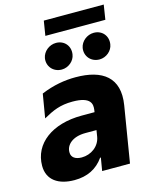

<svg xmlns="http://www.w3.org/2000/svg" viewBox="-133 -994 856 1088"><g transform="rotate(-15 294.5 -450.0)"><path d="M583.5 -909.1H231.9L218 -823.2H570ZM259.2 -614.7C298.3 -614.7 334.2 -644.5 339.5 -681.8C347.3 -729.8 314.6 -769.2 265.3 -769.2C225.9 -769.2 189.6 -740.1 182.9 -702.4C175.1 -654.8 209.5 -614.7 259.2 -614.7ZM480.8 -614.7C519.9 -614.7 555.8 -644.5 561.1 -681.8C568.9 -729.8 536.2 -769.2 486.9 -769.2C447.4 -769.2 411.2 -740.1 404.5 -702.4C396.7 -654.5 431.1 -614.7 480.8 -614.7ZM166.9 9.2C241.5 9.2 299 -18.8 339.1 -76H343.4L330.6 0H494L547.9 -328.1C573.5 -485.8 480.5 -552.6 321.7 -552.6C259.2 -552.6 190.7 -541.5 119.3 -511.4L95.9 -371.8C153.1 -403.8 196.4 -423.7 269.9 -423.7C380.3 -423.7 380.7 -377.1 377.5 -348.7L375.4 -333.5H299.7C126.1 -333.5 9.6 -246.4 9.6 -116.1C9.6 -33 72.8 9.2 166.9 9.2ZM239.7 -104.4C203.1 -104.4 178.3 -120 179 -150.6C178.3 -193.2 218 -232.6 294.7 -232.6H359.7L353.7 -195.3C344.5 -139.9 294 -104.4 239.7 -104.4Z"/></g></svg>

Font: TID UI Extra Bold
Style: Italic
Weight: 800
Italic angle: -9.39999°
Designer: The TID Project Authors
Foundry: Bakken & Bæck
Version: Version 1.001;hotconv 1.0.109;makeotfexe 2.5.65596